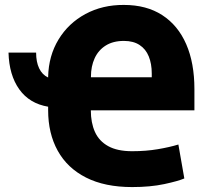

<svg xmlns="http://www.w3.org/2000/svg" viewBox="-20 -740 818 771"><path d="M510.7 11.2Q400.9 11.2 325.7 -26.9Q250.5 -64.9 211.9 -134.5Q173.3 -204.1 173.3 -297.4V-311.5Q98.1 -324.2 57.4 -381.3Q16.6 -438.5 14.2 -528.8H125Q125 -491.2 137.2 -465.6Q149.4 -439.9 173.3 -428.7V-431.6Q175.3 -516.1 215.1 -581.5Q254.9 -647 323.2 -683.8Q391.6 -720.7 477.5 -720.2Q568.4 -720.2 631.6 -679.2Q694.8 -638.2 727.8 -562.5Q760.7 -486.8 760.7 -382.3V-296.9H344.7V-297.4Q344.7 -247.1 361.3 -210.2Q377.9 -173.3 414.6 -153.1Q451.2 -132.8 510.7 -132.8Q566.4 -132.8 613.8 -140.9Q661.1 -148.9 696.3 -159.7L720.2 -23.4Q695.3 -12.7 639.4 -0.7Q583.5 11.2 510.7 11.2ZM345.2 -429.7H589.4V-444.8Q589.4 -483.9 577.4 -513.4Q565.4 -543 540.5 -559.3Q515.6 -575.7 477.5 -575.7Q434.1 -575.7 404.5 -557.1Q375 -538.6 360.1 -506.1Q345.2 -473.6 345.2 -432.1Z"/></svg>

Font: Roboto Slab LO Black
Style: Regular
Weight: 900
Designer: Google
Version: Version 2.000